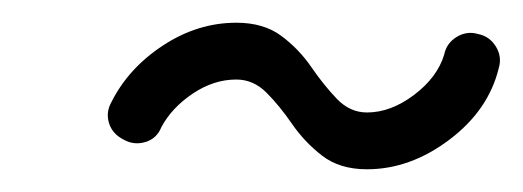

<svg xmlns="http://www.w3.org/2000/svg" viewBox="-20 -318 460 169"><path d="M122 -206Q118 -196 108 -193Q98 -190 89 -195Q79 -200 76 -209.5Q73 -219 78 -228Q93 -258 123.5 -278Q154 -298 188 -298Q212 -298 227.5 -286.5Q243 -275 254 -259Q265 -243 276.5 -231Q288 -219 303 -219Q324 -219 344.5 -234.5Q365 -250 371 -270Q371 -270 371 -270Q371 -270 371 -270Q373 -280 382 -285.5Q391 -291 401 -288Q411 -286 416.5 -277Q422 -268 419 -258Q410 -221 375.5 -195Q341 -169 303 -169Q279 -169 263.5 -181Q248 -193 237 -209Q226 -225 214.5 -236.5Q203 -248 188 -248Q168 -248 149.5 -235.5Q131 -223 122 -206Q122 -206 122 -206Q122 -206 122 -206Z"/></svg>

Font: FRB American Cursive Semibold
Style: Italic
Weight: 600
Italic angle: -25°
Version: Version 2.0;Modular Font Editor K font №1